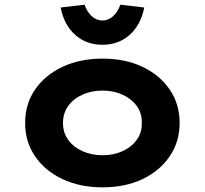

<svg xmlns="http://www.w3.org/2000/svg" viewBox="-20 -793 877 823"><path d="M419.1 10Q322.9 10 247.8 -25.3Q172.7 -60.6 130.2 -123.1Q87.7 -185.7 87.7 -265.9Q87.7 -347 130.2 -409.1Q172.7 -471.2 247.8 -506.5Q322.9 -541.7 419.1 -541.7Q517 -541.7 591 -506.5Q665 -471.2 707.5 -409.1Q750 -347 750 -265.9Q750 -185.7 707.5 -123.1Q665 -60.6 591 -25.3Q517 10 419.1 10ZM419.6 -127.6Q467.2 -127.6 505.5 -145.2Q543.8 -162.7 566.4 -194Q589 -225.4 587.6 -265.9Q589 -307.4 566.4 -338.5Q543.8 -369.6 505.5 -387.1Q467.2 -404.7 419.6 -404.7Q372.1 -404.7 333.2 -387.1Q294.4 -369.6 272 -338.3Q249.7 -307 250.1 -265.9Q249.7 -225.4 272 -194Q294.4 -162.7 333.2 -145.2Q372.1 -127.6 419.6 -127.6ZM419.1 -601.1Q349.9 -601.1 302.2 -643.7Q254.4 -686.4 239.9 -760.8L342.6 -772.8Q353.3 -741.3 373.8 -723.1Q394.2 -705 419.1 -705Q443.9 -705 464.4 -723.1Q484.9 -741.3 495.6 -772.8L598.3 -760.8Q583.7 -686.4 536 -643.7Q488.2 -601.1 419.1 -601.1Z"/></svg>

Font: Lexend Giga
Style: Regular
Weight: 400
Designer: Bonnie Shaver-Troup, Thomas Jockin
Foundry: Lexend
Version: Version 1.007